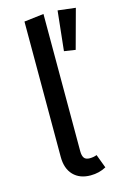

<svg xmlns="http://www.w3.org/2000/svg" viewBox="-118 -804 562 870"><g transform="rotate(-15 163.5 -369.0)"><path d="M86 -104V-739L178 -750V-106Q178 -85 185.5 -74.5Q193 -64 211 -64Q230 -64 245 -70L269 -6Q236 12 196 12Q145 12 115.5 -18.5Q86 -49 86 -104ZM327 -739 244 -749 224 -563 277 -555Z"/></g></svg>

Font: FiraGOUPP
Style: Medium
Weight: 400
Designer: bBox Type
Foundry: bBox Type GmbH
Version: Version 1.001